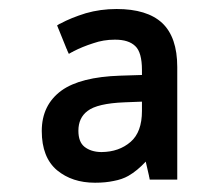

<svg xmlns="http://www.w3.org/2000/svg" viewBox="-20 -740 487 422"><path d="M267.1 -428.2Q292 -449.7 292 -496.1V-516.6L253.4 -515.1Q193.8 -512.7 172.4 -496.1Q152.3 -481 152.3 -452.6Q152.3 -428.2 165.5 -417.5Q179.7 -406.2 202.1 -405.8Q202.6 -405.8 203.1 -405.8H203.6Q241.7 -406.2 267.1 -428.2ZM113.3 -688.5Q135.7 -700.7 168.5 -710.9Q200.7 -720.2 236.3 -720.2Q303.2 -720.2 336.4 -689.5Q369.6 -658.2 369.6 -592.8V-355.5V-354V-352.5V-345.2H362.3H360.8H358.9H317.9H316.4H315.4H309.1L308.1 -350.6L307.6 -352.1V-353L300.3 -384.8Q281.7 -364.7 262.2 -353.5Q248.5 -345.7 230 -342.3Q211.9 -338.4 189.5 -338.4Q189 -338.4 188.5 -338.4Q138.7 -338.4 105.5 -365.7Q71.8 -394 71.8 -452.1Q71.8 -509.3 115.2 -541Q156.7 -570.8 244.1 -573.7L292 -575.2V-585.9Q292 -625 277.3 -638.7Q262.7 -652.8 233.4 -652.8Q233.4 -652.8 232.9 -652.8Q232.4 -652.8 231.9 -652.8Q207.5 -652.8 185.1 -645Q160.6 -637.2 141.1 -627L139.6 -626L138.2 -625.5L131.3 -621.6L127.9 -628.9L127.4 -630.9L126.5 -632.3L108.9 -675.8L108.4 -676.8L107.9 -678.2L105.5 -684.1L110.8 -687.5L112.3 -688Z"/></svg>

Font: MAUL
Style: Regular
Weight: 400
Designer: MAUL
Version: Version 1.0; 2020; ttfautohint (v1.8.3)